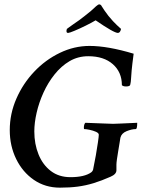

<svg xmlns="http://www.w3.org/2000/svg" viewBox="-20 -865 670 893"><path d="M258.8 7.8Q190.4 7.8 137.7 -28.3Q85 -64.5 55.2 -125.5Q25.4 -186.5 25.4 -259.8Q25.4 -335.9 56.2 -406.2Q86.9 -476.6 139.2 -531.7Q191.4 -586.9 258.3 -619.1Q325.2 -651.4 396.5 -651.4Q481.4 -651.4 601.6 -615.2Q594.7 -563.5 592.3 -537.1Q589.8 -510.7 589.4 -497.6Q588.9 -484.4 585.9 -471.7Q585 -462.9 566.4 -462.9Q552.7 -462.9 546.9 -468.8Q546.9 -529.3 504.9 -566.4Q462.9 -603.5 390.6 -603.5Q342.8 -603.5 303.7 -580.6Q264.6 -557.6 233.9 -519Q203.1 -480.5 182.1 -434.1Q161.1 -387.7 150.4 -340.8Q139.6 -293.9 139.6 -253.9Q139.6 -195.3 159.2 -147Q178.7 -98.6 216.3 -69.8Q253.9 -41 307.6 -41Q373 -41 404.3 -63.5Q413.1 -70.3 414.1 -82Q419.9 -109.4 425.8 -142.6Q431.6 -175.8 435.5 -203.1Q439.5 -230.5 439.5 -238.3Q439.5 -246.1 426.3 -252Q413.1 -257.8 397 -261.2Q380.9 -264.6 372.1 -264.6Q370.1 -264.6 370.1 -270.5Q370.1 -287.1 377 -293.9Q433.6 -292 465.8 -290.5Q498 -289.1 505.9 -289.1Q515.6 -289.1 543.9 -290.5Q572.3 -292 618.2 -293.9Q618.2 -264.6 611.3 -264.6Q592.8 -264.6 568.8 -254.9Q544.9 -245.1 540 -224.6Q539.1 -217.8 536.1 -200.2Q533.2 -182.6 529.8 -162.1Q526.4 -141.6 523.9 -124.5Q521.5 -107.4 521.5 -99.6V-73.2Q521.5 -54.7 494.1 -43Q452.1 -24.4 415.5 -13.2Q378.9 -2 341.8 2.9Q304.7 7.8 258.8 7.8ZM296.9 -711.9Q285.2 -711.9 291 -730.5Q292 -731.4 298.8 -736.3Q305.7 -741.2 319.3 -751Q348.6 -770.5 373 -790Q389.6 -802.7 402.8 -814Q416 -825.2 426.8 -835.9Q437.5 -844.7 440.4 -844.7Q449.2 -844.7 453.1 -835.9Q455.1 -832 465.8 -816.4Q476.6 -800.8 484.4 -791Q506.8 -763.7 523.9 -748Q541 -732.4 543 -730.5Q539.1 -711.9 528.3 -711.9Q509.8 -711.9 424.8 -770.5Q405.3 -758.8 377.4 -745.1Q349.6 -731.4 326.2 -721.7Q302.7 -711.9 296.9 -711.9Z"/></svg>

Font: Crimson Text SemiBold
Style: Italic
Weight: 600
Italic angle: -11°
Designer: Sebastian Kosch
Foundry: Sebastian Kosch
Version: Version 1.100; ttfautohint (v1.8.4)